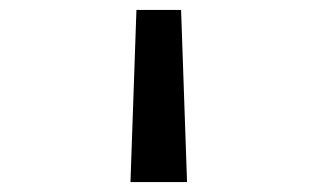

<svg xmlns="http://www.w3.org/2000/svg" viewBox="-20 -165 640 387"><path d="M243 202 255 -145H345L357 202Z"/></svg>

Font: Victor Mono SemiBold
Style: Regular
Weight: 600
Monospace: yes
Designer: Rune Bjørnerås
Version: Version 1.561;gftools[0.9.30]